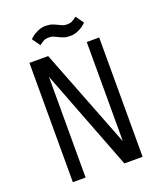

<svg xmlns="http://www.w3.org/2000/svg" viewBox="-159 -988 919 1089"><g transform="rotate(-20 300.5 -443.0)"><path d="M511 -720V0H401L167 -608V0H90V-720H203L436 -121V-720ZM242 -818Q222 -818 209.5 -811Q197 -804 183 -793L149 -841Q167 -860 193.5 -873Q220 -886 246 -886Q270 -886 285.5 -880.5Q301 -875 313 -869Q325 -863 337 -857.5Q349 -852 366 -852Q386 -852 398.5 -859Q411 -866 425 -877L459 -829Q441 -810 414.5 -797Q388 -784 362 -784Q338 -784 322.5 -789.5Q307 -795 295 -801Q283 -807 271 -812.5Q259 -818 242 -818Z"/></g></svg>

Font: Carrois Gothic
Style: Regular
Weight: 400
Designer: Ralph du Carrois
Foundry: Ralph du Carrois
Version: Version 1.001